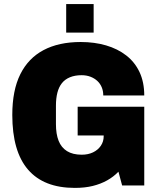

<svg xmlns="http://www.w3.org/2000/svg" viewBox="-20 -905 778 937"><path d="M345 12Q194 12 117 -77Q40 -166 40 -344Q40 -464 79 -542.5Q118 -621 192.5 -660.5Q267 -700 374 -700Q441 -700 497.5 -683.5Q554 -667 596 -634.5Q638 -602 661 -553Q684 -504 684 -439H484Q484 -461 476.5 -479Q469 -497 455 -510Q441 -523 421.5 -530.5Q402 -538 378 -538Q346 -538 321.5 -528Q297 -518 282 -499Q267 -480 260 -452.5Q253 -425 253 -389V-299Q253 -251 266 -218Q279 -185 307 -167.5Q335 -150 379 -150Q410 -150 434 -161.5Q458 -173 472 -193.5Q486 -214 486 -240V-244H359V-384H684V0H576L558 -67Q534 -42 502.5 -24.5Q471 -7 432.5 2.5Q394 12 345 12ZM303 -746V-885H437V-746Z"/></svg>

Font: Archivo SemiCondensed Black
Style: Regular
Weight: 900
Width: 4
Designer: Hector Gatti
Foundry: Omnibus-Type
Version: Version 2.001